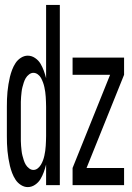

<svg xmlns="http://www.w3.org/2000/svg" viewBox="-20 -755 540 783"><path d="M93 8Q79 8 65.5 -0.5Q52 -9 43.5 -22Q35 -35 29.5 -49.5Q24 -64 20.5 -78.5Q17 -93 14.5 -108.5Q12 -124 10.5 -139Q9 -154 8.5 -169.5Q8 -185 8 -200V-320Q8 -335 8.5 -350.5Q9 -366 10.5 -381Q12 -396 14.5 -411.5Q17 -427 20.5 -441.5Q24 -456 29.5 -470.5Q35 -485 43.5 -498Q52 -511 65.5 -519.5Q79 -528 93 -528Q109 -528 123 -518.5Q137 -509 145 -495.5Q153 -482 158.5 -467Q164 -452 168 -436V-735H224V0H168V-84Q164 -68 158.5 -53Q153 -38 145 -24.5Q137 -11 123 -1.5Q109 8 93 8ZM276 0V-70L429 -450H276V-520H486V-450L333 -70H486V0ZM116 -62Q126 -62 134 -68.5Q142 -75 147 -83.5Q152 -92 155.5 -101.5Q159 -111 161 -120.5Q163 -130 164.5 -140Q166 -150 166.5 -160Q167 -170 167.5 -180Q168 -190 168 -200V-320Q168 -330 167.5 -340Q167 -350 166.5 -360Q166 -370 164.5 -380Q163 -390 161 -399.5Q159 -409 155.5 -418.5Q152 -428 147.5 -436.5Q143 -445 134.5 -451.5Q126 -458 116 -458Q107 -458 98.5 -451.5Q90 -445 85 -436.5Q80 -428 77 -418.5Q74 -409 71.5 -399.5Q69 -390 68 -380Q67 -370 66 -360Q65 -350 65 -340Q65 -330 65 -320V-200Q65 -190 65 -180Q65 -170 66 -160Q67 -150 68 -140Q69 -130 71.5 -120.5Q74 -111 77 -101.5Q80 -92 85 -83.5Q90 -75 98.5 -68.5Q107 -62 116 -62Z"/></svg>

Font: Iosevka MaddieWtf
Style: Regular
Weight: 400
Monospace: yes
Designer: Belleve Invis
Foundry: Belleve Invis
Version: Version 31.3.0; ttfautohint (v1.8.3)